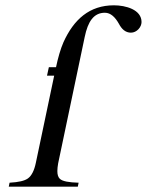

<svg xmlns="http://www.w3.org/2000/svg" viewBox="-20 -703 553 723"><path d="M164 -450 157 -418H184L115 -90C109 -61 99 -41 85 -31C72 -22 51 -17 16 -15L13 0H273L276 -15C240 -16 215 -20 205 -30C199 -36 196 -45 196 -59C196 -67 197 -77 199 -88L299 -564C311 -622 333 -655 375 -655C397 -655 414 -638 428 -613C438 -594 452 -580 473 -580C495 -580 513 -601 513 -620C513 -667 453 -683 409 -683C317 -683 258 -630 219 -544C208 -519 198 -484 191 -450Z"/></svg>

Font: STIXGeneral
Style: Italic
Weight: 400
Italic angle: -16.33°
Designer: MicroPress Inc., with final additions and corrections provided by Coen Hoffman, Elsevier (retired)
Version: Version 1.1.0